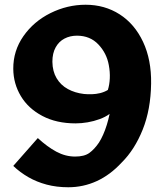

<svg xmlns="http://www.w3.org/2000/svg" viewBox="-20 -780 698 810"><path d="M493.5 -94.5Q445 -42 388.2 -16Q331.5 10 268 10Q219 10 176.8 -1.2Q134.5 -12.5 99.8 -32.5Q65 -52.5 36 -80L139.5 -197.5Q179 -161 217.5 -140.2Q256 -119.5 297 -119.5Q336 -119.5 357.2 -135Q378.5 -150.5 397.5 -178.5Q406.5 -192.5 415 -211.5Q423.5 -230.5 430.5 -253Q437.5 -275.5 442.5 -299.5Q425 -286.5 400.5 -277.5Q376 -268.5 349.8 -264Q323.5 -259.5 299 -259.5Q218 -259.5 158.8 -290.8Q99.5 -322 68 -374.5Q36.5 -427 36 -489.5Q35.5 -565.5 78.8 -627.5Q122 -689.5 193 -724.8Q264 -760 341 -760Q421.5 -760 484.8 -719.5Q548 -679 583.5 -603.5Q619 -528 617.5 -427.5Q616 -318 582 -233.2Q548 -148.5 493.5 -94.5ZM304.5 -629.5Q275.5 -629.5 252 -617.2Q228.5 -605 214.8 -580.2Q201 -555.5 201 -519.5Q201.5 -479 218.8 -450Q236 -421 266 -404.5Q296 -388 334.5 -383.5Q350.5 -382 367.8 -382.5Q385 -383 402.5 -387.2Q420 -391.5 435 -400.5Q442 -422.5 443.2 -449.5Q444.5 -476.5 439 -505.5Q430 -555.5 395 -592.5Q360 -629.5 304.5 -629.5Z"/></svg>

Font: TMT Limkin
Style: Regular
Weight: 400
Designer: Gabriel Drozdov
Version: Version 1.000;Glyphs 3.1.2 (3151)